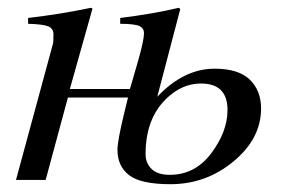

<svg xmlns="http://www.w3.org/2000/svg" viewBox="-20 -461 737 492"><path d="M442 -438 383 -213Q451 -285 530 -285Q591 -285 620 -257Q649 -229 649 -183Q649 -106 578.5 -47.5Q508 11 417 11Q341 11 311 -12Q281 -35 281 -77Q281 -100 298 -170L308 -211H154L97 0H21L116 -350Q117 -355 117 -373Q117 -388 103.5 -393.5Q90 -399 52 -400V-415Q131 -424 213 -441L217 -439L159 -233H313L335 -309Q349 -359 349 -376Q349 -388 338 -394Q325 -400 288 -400V-415Q370 -425 438 -441ZM563 -179Q563 -247 495 -247Q445 -247 404 -206Q353 -155 353 -66Q353 -43 368.5 -28Q384 -13 415 -13Q480 -13 521.5 -68.5Q563 -124 563 -179Z"/></svg>

Font: STIX
Style: Italic
Weight: 400
Italic angle: -16.33°
Designer: MicroPress Inc., with final additions and corrections provided by Coen Hoffman, Elsevier (retired)
Version: Version 1.1.1